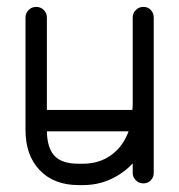

<svg xmlns="http://www.w3.org/2000/svg" viewBox="-20 -532 519 557"><path d="M426 -30Q426 -18 417.5 -9Q409 0 396 0Q383 0 374 -9Q365 -18 365 -30V-58Q338 -29 301 -12Q264 5 220 5H208Q137 5 95.5 -38Q54 -81 54 -155V-481Q54 -494 63 -503Q72 -512 85 -512Q98 -512 107 -503Q116 -494 116 -481V-213H364Q365 -221 365 -231V-481Q365 -494 374 -503Q383 -512 396 -512Q409 -512 417.5 -503Q426 -494 426 -481ZM208 -57H220Q268 -57 302.5 -82Q337 -107 353 -151H116Q117 -102 138.5 -79.5Q160 -57 208 -57Z"/></svg>

Font: Libertine Sup Medium
Style: Regular
Weight: 500
Designer: Bastien Sozeau
Foundry: NBR — Bastien Sozeau
Version: Version 2.003; ttfautohint (v1.8.4.7-5d5b);gftools[0.9.33]